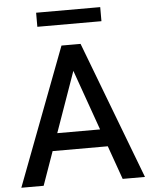

<svg xmlns="http://www.w3.org/2000/svg" viewBox="-59 -940 778 988"><g transform="rotate(-5 330.0 -445.5)"><path d="M126 0H10.7L280.3 -710.9H352.5L348.6 -628.9ZM311 -628.9 306.6 -710.9H378.9L649.4 0H534.2ZM524.4 -173.8H130.9V-263.7H524.4ZM496.1 -817.9H165V-890.6H496.1Z"/></g></svg>

Font: Heebo Medium
Style: Regular
Weight: 500
Designer: Oded Ezer
Foundry: Ezer Type House
Version: Version 3.100